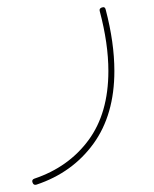

<svg xmlns="http://www.w3.org/2000/svg" viewBox="-20 -265 428 532"><path d="M261.7 -244.1Q271 -247.6 272.9 -238.3Q296.9 -146.5 296.9 -68.4Q296.9 53.2 238.8 133.3Q180.7 213.4 81.1 246.6Q73.2 249 70.3 241.2Q66.9 232.9 75.2 230Q169.9 198.2 225.1 123.5Q280.3 48.8 280.3 -68.4Q280.3 -144 256.3 -234.4Q254.4 -241.2 261.7 -244.1Z"/></svg>

Font: Mikhak Thin
Style: Regular
Weight: 100
Designer: Amin Abedi
Version: Version 3.3